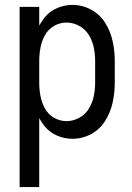

<svg xmlns="http://www.w3.org/2000/svg" viewBox="-20 -558 540 783"><path d="M60 205V-530H140V-454Q150 -472 163 -488Q184 -513 214 -525.5Q244 -538 275 -538Q316 -538 352 -518.5Q388 -499 409.5 -464Q431 -429 439.5 -389.5Q448 -350 448 -310V-220Q448 -180 439.5 -140.5Q431 -101 409.5 -66Q388 -31 352 -11.5Q316 8 275 8Q244 8 214 -4.5Q184 -17 163 -42Q150 -58 140 -76V205ZM251 -64Q278 -64 303 -77.5Q328 -91 342.5 -115Q357 -139 362.5 -166Q368 -193 368 -220V-310Q368 -337 362.5 -364Q357 -391 342.5 -415Q328 -439 303 -452.5Q278 -466 251 -466Q224 -466 200 -452Q176 -438 163 -414Q150 -390 145 -363.5Q140 -337 140 -310V-220Q140 -193 145 -166.5Q150 -140 163 -116Q176 -92 200 -78Q224 -64 251 -64ZM110 -311V-315Z"/></svg>

Font: Iosevka SS08
Style: Regular
Weight: 400
Monospace: yes
Designer: Belleve Invis
Foundry: Belleve Invis
Version: 2.1.0; ttfautohint (v1.8.2)